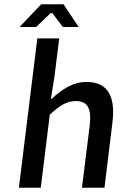

<svg xmlns="http://www.w3.org/2000/svg" viewBox="-20 -885 578 895"><path d="M170 -10 212 -350 214 -352C258 -392 290 -414 333 -414C388 -414 408 -380 398 -298L362 -10H467L504 -313C519 -436 483 -503 383 -503C320 -503 271 -469 227 -430L217 -422L234 -529L256 -706H154L68 -10ZM216 -824H224L273 -759H347L276 -865H172L71 -759H148Z"/></svg>

Font: Falling Sky
Style: LightObl
Weight: 400
Designer: Paul D. Hunt
Foundry: Adobe Systems Incorporated
Version: Version 1.02